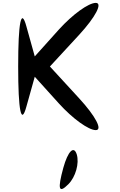

<svg xmlns="http://www.w3.org/2000/svg" viewBox="-20 -867 830 1331"><path d="M419 296C378 446 387 477 454 410C504 360 531 265 512 203C492 140 451 181 419 296ZM106 -406C106 -97 127 4 163 -128L221 -335L388 -150C484 -44 594 35 644 35C693 35 643 -61 529 -185L326 -406L529 -626C643 -750 693 -847 644 -847C594 -847 484 -768 388 -662L221 -476L163 -684C127 -816 106 -715 106 -406Z"/></svg>

Font: Venom Sans
Style: Regular
Weight: 400
Version: Version 1.001